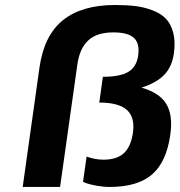

<svg xmlns="http://www.w3.org/2000/svg" viewBox="-20 -740 711 760"><path d="M435.1 -720.2Q480.5 -720.2 515.1 -716.1Q549.8 -711.9 583 -699.5Q616.2 -687 636.2 -666.5Q656.2 -646 665.5 -611.3Q674.8 -576.7 668.5 -529.8Q661.1 -476.1 630.4 -444.1Q599.6 -412.1 540 -393.1Q610.8 -373 637.9 -329.1Q665 -285.2 654.3 -208Q639.2 -98.6 581.8 -49.3Q524.4 0 414.1 0Q388.7 0 362.3 -4.9Q335.9 -9.8 322.3 -14.6L308.6 -20L322.8 -120.1Q356.9 -107.9 389.2 -107.9Q442.4 -107.9 470.5 -133.8Q498.5 -159.7 506.3 -215.8Q514.6 -275.4 482.4 -304.7Q450.2 -334 373 -334L387.2 -436Q455.6 -436 488 -455.6Q520.5 -475.1 526.9 -520Q533.7 -567.9 510.3 -589.8Q486.8 -611.8 428.2 -611.8Q363.3 -611.8 329.1 -579.8Q294.9 -547.9 286.1 -483.9L217.8 0H69.8L136.2 -472.2Q154.3 -600.1 229.2 -660.2Q304.2 -720.2 435.1 -720.2Z"/></svg>

Font: Fivo Sans
Style: Italic
Weight: 700
Designer: Alexander Slobzheninov
Foundry: Alexander Slobzheninov
Version: 1.0